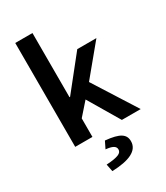

<svg xmlns="http://www.w3.org/2000/svg" viewBox="-227 -801 978 1130"><g transform="rotate(-30 262.0 -236.5)"><path d="M72 0H189V-126L264 -211L389 0H517L333 -290L500 -492H370L193 -270H189V-706H72ZM190 233C306 229 373 199 373 135C373 88 340 64 242 55L219 102C264 106 285 118 285 140C285 165 261 178 180 183Z"/></g></svg>

Font: Source Sans Pro Semibold
Style: Regular
Weight: 600
Designer: Paul D. Hunt
Foundry: Adobe Systems Incorporated
Version: Version 3.006;hotconv 1.0.111;makeotfexe 2.5.65597